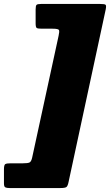

<svg xmlns="http://www.w3.org/2000/svg" viewBox="-80 -800 556 970"><path d="M224.5 150H-31.5Q-46.5 150 -53.2 146.5Q-60 143 -60 126.5V56Q-60 33.5 -53.5 29.2Q-47 25 -25.5 25H36.5Q60.5 25 69.2 20.8Q78 16.5 82.5 -4L216 -619Q221 -641 218 -648Q215 -655 186 -655H131.5Q111.5 -655 105.8 -658.5Q100 -662 100 -682V-752Q100 -771 104.8 -775.5Q109.5 -780 127.5 -780H425.5Q448.5 -780 453.2 -776Q458 -772 454 -752L266.5 119Q262.5 139 256 144.5Q249.5 150 224.5 150Z"/></svg>

Font: Besley* Condensed Fatface
Style: Italic
Weight: 900
Width: 3
Italic angle: -13°
Designer: Owen Earl
Foundry: indestructible type*
Version: Version 3.000; ttfautohint (v1.8.3)